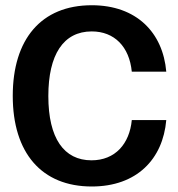

<svg xmlns="http://www.w3.org/2000/svg" viewBox="-20 -682 663 715"><path d="M321.7 12.5C489.2 12.5 586.7 -89.2 599.2 -235H470.8C462.5 -146.7 409.2 -85 320.8 -85C218.3 -85 160 -166.7 160 -324.2C160 -478.3 215.8 -565 321.7 -565C405.8 -565 461.7 -508.3 470.8 -415H599.2C586.7 -560.8 488.3 -662.5 321.7 -662.5C133.3 -662.5 27.5 -535.8 27.5 -325C27.5 -112.5 135 12.5 321.7 12.5Z"/></svg>

Font: Familjen Grotesk SemiBold
Style: Regular
Weight: 600
Designer: Anders Wikstroem, Jonas Baeckman, Matilda Gysing, Kristian Moeller
Foundry: Familjen STHLM AB
Version: Version 2.000